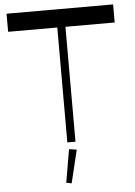

<svg xmlns="http://www.w3.org/2000/svg" viewBox="-60 -746 708 1007"><g transform="rotate(-5 293.5 -242.0)"><path d="M13.2 -605V-700.2H574.2V-605H314.9V0H272V-605ZM275.9 215.8 248 210 277.8 36.1 317.9 42Z"/></g></svg>

Font: Ribes
Style: Regular
Weight: 400
Designer: Luigi Gorlero
Foundry: Collletttivo
Version: Version 2.100;Glyphs 3.2 (3217)